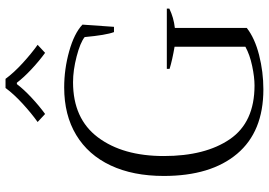

<svg xmlns="http://www.w3.org/2000/svg" viewBox="-159 -803 972 694"><g transform="rotate(-90 327.0 -456.0)"><path d="M233 -806Q264 -828 299 -860Q334 -892 356 -922H389Q411 -892 446 -860Q481 -828 512 -806L483 -779Q454 -800 424 -828Q394 -856 375 -881H370Q351 -856 321 -828Q291 -800 262 -779ZM38 -350Q38 -461 76 -542Q114 -623 186 -666.5Q258 -710 358 -710Q424 -710 488.5 -692Q553 -674 585 -644L577 -530H558Q547 -559 540 -636Q520 -652 470 -665Q420 -678 377 -678Q245 -678 177.5 -588Q110 -498 110 -350Q110 -200 171 -111Q232 -22 365 -22Q395 -22 435.5 -30.5Q476 -39 505 -55V-311Q458 -319 425 -329V-339H643V-330Q610 -314 573 -310V-50Q536 -21 475 -5.5Q414 10 351 10Q198 10 118 -85Q38 -180 38 -350Z"/></g></svg>

Font: Trirong Light
Style: Regular
Weight: 300
Designer: Katatrad Team
Foundry: CadsonDemak
Version: Version 1.001